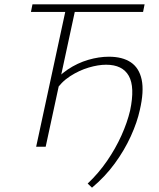

<svg xmlns="http://www.w3.org/2000/svg" viewBox="-20 -678 733 887"><path d="M405 189 385 170Q435 123 474.5 65.5Q514 8 541 -52Q568 -112 581 -167Q604 -276 575 -327.5Q546 -379 470 -379Q434 -379 390 -366Q346 -353 304 -326Q262 -299 233 -254L212 -278Q248 -327 293 -357Q338 -387 387.5 -401.5Q437 -416 483 -416Q546 -416 584.5 -390Q623 -364 634.5 -310Q646 -256 626 -170Q614 -114 584.5 -49Q555 16 510 77.5Q465 139 405 189ZM147 0 289 -658H333L191 0ZM123 -623 130 -658H648L641 -623Z"/></svg>

Font: Ysabeau Office ExtraLight
Style: Italic
Weight: 250
Italic angle: -12°
Designer: Christian Thalmann (Catharsis Fonts)
Version: Version 2.001;gftools[0.9.30]; featfreeze: tnum,lnum,ss02